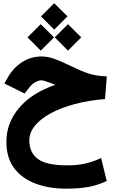

<svg xmlns="http://www.w3.org/2000/svg" viewBox="-20 -820 698 1171"><path d="M230 -720.2 310.5 -800.3 391.6 -720.2 310.5 -639.2ZM314 -592.3 394.5 -672.4 475.6 -592.3 394.5 -511.2ZM147.9 -592.3 228.5 -672.4 309.6 -592.3 228.5 -511.2ZM317.4 -302.7Q311 -305.2 304.7 -307.9Q298.3 -310.5 292.5 -312.5Q245.1 -330.1 232.9 -330.1Q214.8 -330.1 194.1 -317.9Q173.3 -305.7 158.2 -285.6L129.9 -249.5L6.8 -311L29.8 -351.1Q62.5 -407.7 115.7 -441.7Q168.9 -475.6 233.4 -475.6Q271 -475.6 310.5 -461.4Q350.1 -447.3 394 -425.8Q438.5 -404.3 469.7 -390.9Q501 -377.4 526.1 -369.9Q551.3 -362.3 575.9 -358.9Q600.6 -355.5 631.3 -354L620.6 -215.8Q521 -208 436.8 -185.5Q352.5 -163.1 290 -129.4Q227.5 -95.7 193.1 -53.5Q158.7 -11.2 158.7 36.6Q158.7 110.8 211.2 149.7Q263.7 188.5 389.6 188.5Q450.2 188.5 498.3 178Q546.4 167.5 596.7 144L630.9 283.7Q574.7 310.5 516.8 320.6Q459 330.6 382.8 330.6Q280.8 330.6 198.2 300.3Q115.7 270 67.4 206.8Q19 143.6 19 44.4Q19 -70.8 96.9 -162.4Q174.8 -253.9 317.4 -302.7Z"/></svg>

Font: Vazir Black UI
Style: Black-UI
Weight: 900
Designer: Saber Rastikerdar
Foundry: Saber Rastikerdar
Version: Version 30.1.0